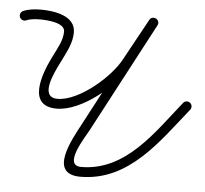

<svg xmlns="http://www.w3.org/2000/svg" viewBox="-58 -618 729 683"><g transform="rotate(5 306.5 -277.0)"><path d="M13.1 -521C13.1 -521 13.1 -521 13.1 -521C27.2 -527.3 46.8 -528.5 62 -528.5C83.5 -528.5 150.5 -525.7 150.5 -493C150.5 -460.3 132 -431.2 118.2 -402.6C118.2 -402.6 118.3 -402.7 118.3 -402.7C118.3 -402.8 118.3 -402.8 118.3 -402.8C116.7 -399.5 115 -396.2 113.3 -392.8C113.3 -392.8 113.3 -392.8 113.3 -392.8C113.3 -392.7 113.3 -392.7 113.3 -392.7C85.7 -336.3 40.6 -217.5 148 -217.5C238.3 -217.5 359.2 -320.3 399.5 -397.9C399.5 -397.9 399.5 -397.8 399.4 -397.8C399.4 -397.7 399.3 -397.6 399.3 -397.6C426 -446.3 452.7 -494.9 479.3 -543.6C484.9 -553.7 479.9 -563 472.2 -567.2C464.4 -571.4 454 -570.4 448.5 -560.2C379.2 -429.2 309.9 -298.2 240.5 -167.2C240.5 -167.2 240.5 -167.2 240.5 -167.2C240.5 -167.2 240.5 -167.2 240.5 -167.2C213.5 -115.9 136.2 16.5 253 16.5C426.2 16.5 524.7 -134.7 621.6 -255C627.7 -262.5 626.5 -273.6 619 -279.6C611.5 -285.7 600.4 -284.5 594.4 -277C505.3 -166.4 412.1 -18.5 253 -18.5C186.7 -18.5 257.2 -123.8 271.5 -150.8C271.5 -150.8 271.5 -150.8 271.5 -150.8C271.5 -150.8 271.5 -150.8 271.5 -150.8C340.8 -281.8 410.1 -412.8 479.5 -543.8C484.9 -554.1 480 -563.3 472.3 -567.4C464.6 -571.5 454.2 -570.6 448.7 -560.4C422 -511.7 395.3 -463.1 368.7 -414.4C368.7 -414.4 368.6 -414.3 368.6 -414.2C368.5 -414.2 368.5 -414.1 368.5 -414.1C334.4 -348.5 224.7 -252.5 148 -252.5C80.8 -252.5 130.1 -347.5 144.7 -377.3C144.7 -377.3 144.7 -377.3 144.7 -377.2C144.7 -377.2 144.7 -377.2 144.7 -377.2C146.3 -380.5 148 -383.8 149.7 -387.2C149.7 -387.2 149.7 -387.2 149.7 -387.3C149.7 -387.3 149.8 -387.4 149.8 -387.4C166.1 -421.3 185.5 -454 185.5 -493C185.5 -553.3 107.3 -563.5 62 -563.5C41.8 -563.5 17.6 -561.3 -1.1 -553C-9.9 -549.1 -13.9 -538.7 -10 -529.9C-6.1 -521.1 4.3 -517.1 13.1 -521Z"/></g></svg>

Font: FRB American Cursive Guidelines
Style: Italic
Weight: 400
Italic angle: -25°
Version: Version 2.0;Modular Font Editor K font №1